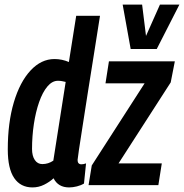

<svg xmlns="http://www.w3.org/2000/svg" viewBox="-20 -809 804 839"><path d="M282 10Q234 10 214 -30Q197 -14 173 -2Q149 10 122 10Q70 10 42 -31Q14 -72 14 -156Q14 -273 40.5 -362Q67 -451 113.5 -501Q160 -551 218 -551Q251 -551 281 -538L313 -740H417Q405 -661 391 -575.5Q377 -490 364.5 -409Q352 -328 341.5 -261.5Q331 -195 325 -154.5Q319 -114 319 -110Q319 -91 336 -91Q345 -91 356 -95L347 -7Q334 1 316 5.5Q298 10 282 10ZM165 -92Q191 -92 213 -107L267 -451Q258 -453 250.5 -454.5Q243 -456 233 -456Q208 -456 187 -431Q166 -406 151 -363Q136 -320 128 -267Q120 -214 120 -158Q120 -128 132 -110Q144 -92 165 -92ZM367 0 381 -86 612 -445H441L456 -541H744L726 -449L498 -95H687L672 0ZM764 -789 665 -595H551L516 -789H601L618 -652L679 -789Z"/></svg>

Font: Georama Condensed SemiBold
Style: Italic
Weight: 600
Width: 3
Italic angle: -9°
Designer: Jean-Baptiste Levee
Foundry: Production Type
Version: Version 1.000